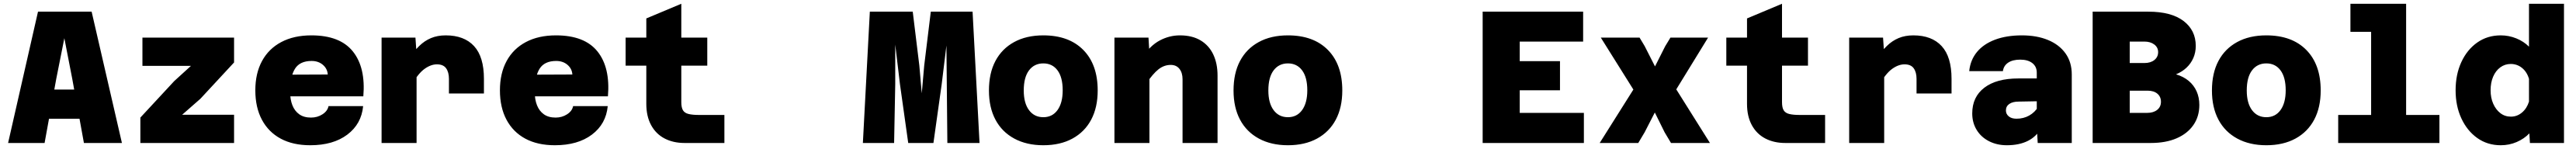

<svg xmlns="http://www.w3.org/2000/svg" viewBox="-20 -760 13690 792"><path d="M120 -129V-284H547V-129ZM182 -698H467L628 0H426L364 -341L322 -557L279 -341L217 0H23Z M726 0V-135L906 -329L995 -410H844H737V-560H1224V-428L1045 -235L948 -150H1104H1224V0Z M1629 12Q1537 12 1472 -23Q1407 -58 1372 -123.5Q1337 -189 1337 -280Q1337 -370 1372.5 -435.5Q1408 -501 1475 -536.5Q1542 -572 1635 -572Q1787 -572 1855.5 -486.5Q1924 -401 1911 -248H1482L1483 -363L1722 -364Q1720 -395 1696 -415.5Q1672 -436 1636 -436Q1574 -436 1548 -395Q1522 -354 1522 -271Q1522 -231 1534 -200.5Q1546 -170 1570.5 -152.5Q1595 -135 1633 -135Q1667 -135 1694 -152.5Q1721 -170 1726 -196H1910Q1901 -101 1826 -44.5Q1751 12 1629 12Z M2366 -263V-341Q2366 -376 2351 -397Q2336 -418 2302 -418Q2270 -418 2236.5 -394Q2203 -370 2170 -312L2153 -449Q2180 -488 2208 -515.5Q2236 -543 2270.5 -557.5Q2305 -572 2349 -572Q2447 -572 2499.5 -515Q2552 -458 2552 -341V-263ZM2008 0V-560H2188L2194 -473V0Z M2929 12Q2837 12 2772 -23Q2707 -58 2672 -123.5Q2637 -189 2637 -280Q2637 -370 2672.5 -435.5Q2708 -501 2775 -536.5Q2842 -572 2935 -572Q3087 -572 3155.5 -486.5Q3224 -401 3211 -248H2782L2783 -363L3022 -364Q3020 -395 2996 -415.5Q2972 -436 2936 -436Q2874 -436 2848 -395Q2822 -354 2822 -271Q2822 -231 2834 -200.5Q2846 -170 2870.5 -152.5Q2895 -135 2933 -135Q2967 -135 2994 -152.5Q3021 -170 3026 -196H3210Q3201 -101 3126 -44.5Q3051 12 2929 12Z M3618 0Q3558 0 3512 -24Q3466 -48 3440.5 -95Q3415 -142 3415 -208V-662L3601 -740V-217Q3601 -188 3610 -173.5Q3619 -159 3640 -154Q3661 -149 3694 -149H3830V0ZM3305 -411V-560H3739V-411Z M4566 0 4603 -698H4831L4866 -412L4879 -264L4892 -412L4927 -698H5149L5186 0H5015L5012 -313L5010 -518L4985 -313L4941 0H4807L4763 -313L4738 -523V-313L4732 0Z M5525 12Q5436 12 5370.5 -23.5Q5305 -59 5270.5 -124Q5236 -189 5236 -279Q5236 -371 5270.5 -436Q5305 -501 5370 -536.5Q5435 -572 5525 -572Q5661 -572 5737.5 -494.5Q5814 -417 5814 -279Q5814 -189 5779.5 -124Q5745 -59 5680 -23.5Q5615 12 5525 12ZM5525 -137Q5573 -137 5600.5 -175Q5628 -213 5628 -280Q5628 -349 5600.5 -386Q5573 -423 5525 -423Q5477 -423 5449 -386Q5421 -349 5421 -279Q5421 -212 5449 -174.5Q5477 -137 5525 -137Z M6265 0V-339Q6265 -373 6248.5 -394Q6232 -415 6202 -415Q6167 -415 6137 -391.5Q6107 -368 6070 -313L6052 -456Q6093 -518 6144 -545Q6195 -572 6251 -572Q6316 -572 6360.5 -545.5Q6405 -519 6428 -471Q6451 -423 6451 -358V0ZM5903 0V-560H6084L6089 -474V0Z M6825 12Q6736 12 6670.5 -23.5Q6605 -59 6570.5 -124Q6536 -189 6536 -279Q6536 -371 6570.5 -436Q6605 -501 6670 -536.5Q6735 -572 6825 -572Q6961 -572 7037.5 -494.5Q7114 -417 7114 -279Q7114 -189 7079.5 -124Q7045 -59 6980 -23.5Q6915 12 6825 12ZM6825 -137Q6873 -137 6900.5 -175Q6928 -213 6928 -280Q6928 -349 6900.5 -386Q6873 -423 6825 -423Q6777 -423 6749 -386Q6721 -349 6721 -279Q6721 -212 6749 -174.5Q6777 -137 6825 -137Z M7860 0V-698H8394V-539H8057V-435H8271V-280H8057V-160H8398V0Z M8889 -285 9068 0H8861L8827 -57L8775 -162L8721 -57L8687 0H8482L8661 -284L8488 -560H8694L8721 -515L8776 -407L8830 -514L8858 -560H9058Z M9468 0Q9408 0 9362 -24Q9316 -48 9290.5 -95Q9265 -142 9265 -208V-662L9451 -740V-217Q9451 -188 9460 -173.5Q9469 -159 9490 -154Q9511 -149 9544 -149H9680V0ZM9155 -411V-560H9589V-411Z M10166 -263V-341Q10166 -376 10151 -397Q10136 -418 10102 -418Q10070 -418 10036.5 -394Q10003 -370 9970 -312L9953 -449Q9980 -488 10008 -515.5Q10036 -543 10070.5 -557.5Q10105 -572 10149 -572Q10247 -572 10299.5 -515Q10352 -458 10352 -341V-263ZM9808 0V-560H9988L9994 -473V0Z M10810 0 10805 -87V-374Q10805 -406 10781.5 -424.5Q10758 -443 10717 -443Q10677 -443 10653 -427Q10629 -411 10625 -382H10446Q10452 -441 10487 -483.5Q10522 -526 10583 -549Q10644 -572 10726 -572Q10805 -572 10864.5 -547.5Q10924 -523 10957.5 -476.5Q10991 -430 10991 -364V0ZM10646 12Q10593 12 10551 -9.5Q10509 -31 10485.5 -69.5Q10462 -108 10462 -157Q10462 -245 10526.5 -294Q10591 -343 10707 -343H10821L10820 -222L10709 -220Q10677 -220 10659 -207.5Q10641 -195 10641 -173Q10641 -154 10656 -141.5Q10671 -129 10697 -129Q10735 -129 10765 -146Q10795 -163 10813 -193L10831 -84Q10805 -35 10758.5 -11.5Q10712 12 10646 12Z M11545 -365Q11585 -353 11612.5 -330Q11640 -307 11654.5 -274.5Q11669 -242 11669 -202Q11669 -141 11637.5 -95.5Q11606 -50 11548.5 -25Q11491 0 11411 0H11102V-698H11398Q11520 -698 11585 -648.5Q11650 -599 11650 -516Q11650 -481 11637 -451.5Q11624 -422 11600.5 -400Q11577 -378 11545 -365ZM11377 -539H11299V-425H11377Q11410 -425 11430 -441Q11450 -457 11450 -483Q11450 -508 11429.5 -523.5Q11409 -539 11377 -539ZM11299 -160H11392Q11425 -160 11445 -176Q11465 -192 11465 -219Q11465 -246 11446 -262Q11427 -278 11394 -278H11299Z M12025 12Q11936 12 11870.5 -23.5Q11805 -59 11770.5 -124Q11736 -189 11736 -279Q11736 -371 11770.5 -436Q11805 -501 11870 -536.5Q11935 -572 12025 -572Q12161 -572 12237.5 -494.5Q12314 -417 12314 -279Q12314 -189 12279.5 -124Q12245 -59 12180 -23.5Q12115 12 12025 12ZM12025 -137Q12073 -137 12100.5 -175Q12128 -213 12128 -280Q12128 -349 12100.5 -386Q12073 -423 12025 -423Q11977 -423 11949 -386Q11921 -349 11921 -279Q11921 -212 11949 -174.5Q11977 -137 12025 -137Z M12582 0V-740H12768V0ZM12407 0V-149H12945V0ZM12472 -591V-740H12675V-591Z M13271 -572Q13314 -572 13353.5 -556Q13393 -540 13421 -512V-740H13607V0H13426L13423 -51Q13395 -22 13355.5 -5Q13316 12 13271 12Q13200 12 13146 -26.5Q13092 -65 13061.5 -131Q13031 -197 13031 -280Q13031 -364 13061.5 -430Q13092 -496 13146 -534Q13200 -572 13271 -572ZM13325 -140Q13358 -140 13384 -162Q13410 -184 13421 -220V-341Q13410 -378 13384 -399Q13358 -420 13324 -420Q13293 -420 13268.5 -402Q13244 -384 13230.5 -352.5Q13217 -321 13217 -280Q13217 -240 13231 -208.5Q13245 -177 13269 -158.5Q13293 -140 13325 -140Z"/></svg>

Font: Azeret Mono ExtraBold
Style: Regular
Weight: 800
Designer: Martin Vácha
Foundry: Displaay
Version: Version 1.002